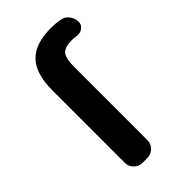

<svg xmlns="http://www.w3.org/2000/svg" viewBox="-227 -838 891 891"><g transform="rotate(-45 218.5 -392.5)"><path d="M242.2 -557.6V-78.1Q242.2 -54.7 225.1 -37.6Q208 -20.5 184.6 -20.5H151.4Q127.9 -20.5 110.8 -37.6Q93.8 -54.7 93.8 -78.1V-553.7Q93.8 -663.1 142.1 -713.4Q190.4 -763.7 293 -763.7Q322.3 -763.7 351.6 -758.8Q375 -755.9 390.1 -736.3Q405.3 -716.8 405.3 -692.4Q405.3 -672.9 388.7 -661.1Q377 -652.3 361.3 -652.3Q357.4 -652.3 352.5 -652.3Q337.9 -655.3 323.2 -655.3Q276.4 -655.3 259.3 -635.7Q242.2 -616.2 242.2 -557.6Z"/></g></svg>

Font: Gen Jyuu Gothic Bold
Style: Bold
Weight: 700
Designer: [Source Han Sans]
Ryoko NISHIZUKA  (kana & ideographs); Paul D. Hunt (Latin, Greek & Cyrillic); Wenlong ZHANG  (bopomofo
Version: Version 1.002.20150607